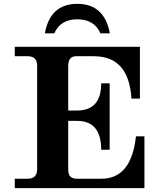

<svg xmlns="http://www.w3.org/2000/svg" viewBox="-20 -975 826 995"><path d="M728.5 0H56.6V-48.8H123.5Q172.4 -48.8 172.4 -97.7V-634.8Q172.4 -683.6 123.5 -683.6H56.6V-732.4H705.1V-463.9H661.1Q647.9 -683.6 466.8 -683.6H374.5Q333.5 -683.6 333.5 -632.8V-402.3H379.4Q504.4 -402.3 504.4 -543H548.3V-199.2H504.4Q504.4 -348.6 379.4 -348.6H333.5V-94.7Q333.5 -48.8 377.9 -48.8H505.9Q660.6 -48.8 684.6 -268.6H728.5ZM380.4 -955.1Q521 -955.1 549.3 -802.2H500.5Q468.3 -875 380.4 -875Q293.5 -875 261.2 -802.2H212.4Q240.2 -955.1 380.4 -955.1Z"/></svg>

Font: Munson
Style: Bold
Weight: 700
Designer: Paul James MIller
Foundry: High-Logic / Made with FontCreator
Version: Version 2.10;May 5, 2019;FontCreator 11.5.0.2430 64-bit